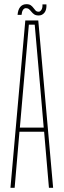

<svg xmlns="http://www.w3.org/2000/svg" viewBox="-20 -898 304 918"><path d="M30 0 101 -800H163L234 0H214L191 -268H73L50 0ZM75 -288H189L174 -462L146 -780H118L90 -461ZM183 -877H202Q203.5 -851.5 192.8 -837.8Q182 -824 165 -824Q151.5 -824 143.8 -829.2Q136 -834.5 130.5 -841.5Q125 -848.5 119 -853.8Q113 -859 104 -859Q95.5 -859 90 -850.8Q84.5 -842.5 83 -827H64Q66 -852 77 -865Q88 -878 106.5 -878Q120 -878 127.5 -872.5Q135 -867 140 -860Q145 -853 150.2 -847.5Q155.5 -842 165 -842Q172 -842 178 -851Q184 -860 183 -877Z"/></svg>

Font: Big Shoulders Display Thin Thin
Style: Regular
Weight: 250
Version: Version 2.002